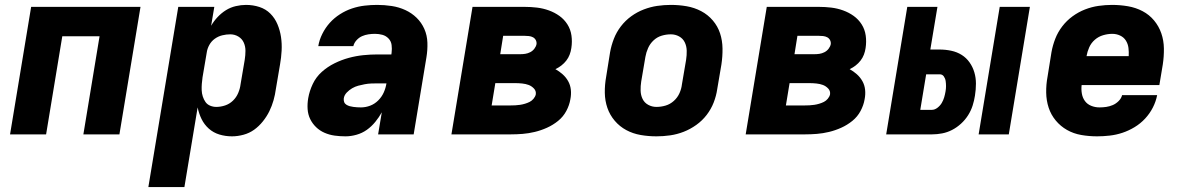

<svg xmlns="http://www.w3.org/2000/svg" viewBox="-20 -548 4840 783"><path d="M21 0 107 -520H553L467 0H320L386 -400H234L168 0Z M585 215 707 -520H854L841 -443Q852 -462 867.5 -478.5Q883 -495 901.5 -506.5Q920 -518 941.5 -523Q963 -528 983 -528Q1012 -528 1038 -519.5Q1064 -511 1082.5 -492.5Q1101 -474 1111.5 -449Q1122 -424 1126 -397Q1130 -370 1128.5 -341.5Q1127 -313 1122 -285L1105 -185Q1102 -162 1095.5 -139Q1089 -116 1078.5 -94.5Q1068 -73 1052 -53Q1036 -33 1016.5 -19Q997 -5 973 1.5Q949 8 926 8Q899 8 874.5 0.5Q850 -7 831.5 -23.5Q813 -40 802 -62.5Q791 -85 786 -110L732 215ZM862 -112Q880 -112 898 -118Q916 -124 930 -137.5Q944 -151 951.5 -169Q959 -187 961 -204L978 -304Q981 -323 981 -341Q981 -359 974 -374.5Q967 -390 952 -399Q937 -408 919 -408Q903 -408 886.5 -404Q870 -400 856 -390Q842 -380 833.5 -364.5Q825 -349 823 -333L806 -233Q804 -219 803 -206Q802 -193 802.5 -180Q803 -167 807 -154.5Q811 -142 818 -132Q825 -122 837 -117Q849 -112 862 -112Z M1389 8Q1366 8 1344.5 5Q1323 2 1303.5 -6.5Q1284 -15 1269 -29.5Q1254 -44 1245 -62.5Q1236 -81 1234.5 -103Q1233 -125 1237 -148Q1242 -177 1255.5 -205.5Q1269 -234 1292.5 -255Q1316 -276 1344.5 -290Q1373 -304 1402.5 -312Q1432 -320 1461.5 -323Q1491 -326 1520 -326H1576L1577 -333Q1579 -349 1577 -364.5Q1575 -380 1564.5 -391Q1554 -402 1539.5 -406Q1525 -410 1509 -410Q1496 -410 1482.5 -408Q1469 -406 1456.5 -400.5Q1444 -395 1434 -384Q1424 -373 1421 -360H1278Q1282 -385 1294.5 -410Q1307 -435 1325 -455Q1343 -475 1366.5 -490Q1390 -505 1415.5 -513.5Q1441 -522 1467 -525Q1493 -528 1518 -528Q1548 -528 1577.5 -523.5Q1607 -519 1633 -507Q1659 -495 1679 -475.5Q1699 -456 1710.5 -430Q1722 -404 1723 -374Q1724 -344 1719 -314L1667 0H1522L1537 -90Q1526 -70 1510.5 -51Q1495 -32 1476 -18.5Q1457 -5 1434 1.5Q1411 8 1389 8ZM1452 -110Q1471 -110 1489.5 -117Q1508 -124 1522.5 -138.5Q1537 -153 1545 -171Q1553 -189 1556 -208H1520Q1507 -208 1494 -207.5Q1481 -207 1467.5 -204.5Q1454 -202 1441 -198.5Q1428 -195 1416 -188Q1404 -181 1394 -170.5Q1384 -160 1382 -147Q1381 -139 1383.5 -132Q1386 -125 1392.5 -121Q1399 -117 1406 -115Q1413 -113 1421 -112Q1429 -111 1436.5 -110.5Q1444 -110 1452 -110Z M1821 0 1907 -520H2119Q2145 -520 2170 -517Q2195 -514 2218.5 -505.5Q2242 -497 2261.5 -483Q2281 -469 2294 -448.5Q2307 -428 2310.5 -403Q2314 -378 2310 -352Q2308 -338 2303 -325Q2298 -312 2289.5 -301Q2281 -290 2269.5 -281Q2258 -272 2245 -266Q2261 -257 2274.5 -245Q2288 -233 2297 -217Q2306 -201 2308 -182Q2310 -163 2306 -143Q2302 -119 2289.5 -95.5Q2277 -72 2256 -55Q2235 -38 2210.5 -27Q2186 -16 2161 -10Q2136 -4 2111.5 -2Q2087 0 2063 0ZM2020 -327H2102Q2112 -327 2122 -328.5Q2132 -330 2142 -335Q2152 -340 2159 -349Q2166 -358 2168 -368Q2169 -377 2165 -384.5Q2161 -392 2153.5 -396Q2146 -400 2136.5 -401Q2127 -402 2118 -402H2032ZM2062 -118Q2072 -118 2081.5 -118.5Q2091 -119 2101 -120.5Q2111 -122 2121 -125Q2131 -128 2140 -132.5Q2149 -137 2156 -145.5Q2163 -154 2165 -163Q2167 -177 2157.5 -187Q2148 -197 2136 -201.5Q2124 -206 2109.5 -207.5Q2095 -209 2081 -209H2000L1985 -118Z M2657 8Q2624 8 2592.5 2.5Q2561 -3 2534 -17.5Q2507 -32 2487 -55.5Q2467 -79 2457 -108Q2447 -137 2446.5 -169.5Q2446 -202 2452 -235L2468 -335Q2473 -363 2483.5 -390Q2494 -417 2512 -440.5Q2530 -464 2554 -481.5Q2578 -499 2605.5 -509.5Q2633 -520 2660.5 -524Q2688 -528 2716 -528Q2749 -528 2780.5 -522.5Q2812 -517 2839.5 -502.5Q2867 -488 2887 -464.5Q2907 -441 2916.5 -412Q2926 -383 2926.5 -350.5Q2927 -318 2922 -285L2905 -185Q2901 -157 2890.5 -130Q2880 -103 2862 -79.5Q2844 -56 2819.5 -38.5Q2795 -21 2768 -10.5Q2741 0 2713 4Q2685 8 2657 8ZM2657 -112Q2676 -112 2694.5 -117.5Q2713 -123 2728 -136.5Q2743 -150 2751 -168Q2759 -186 2761 -204L2778 -304Q2781 -323 2780.5 -341.5Q2780 -360 2772.5 -375.5Q2765 -391 2749.5 -399.5Q2734 -408 2716 -408Q2697 -408 2678.5 -402.5Q2660 -397 2645.5 -383.5Q2631 -370 2623 -352Q2615 -334 2612 -316L2595 -216Q2592 -197 2592.5 -178.5Q2593 -160 2600.5 -144.5Q2608 -129 2623.5 -120.5Q2639 -112 2657 -112Z M3021 0 3107 -520H3319Q3345 -520 3370 -517Q3395 -514 3418.5 -505.5Q3442 -497 3461.5 -483Q3481 -469 3494 -448.5Q3507 -428 3510.5 -403Q3514 -378 3510 -352Q3508 -338 3503 -325Q3498 -312 3489.5 -301Q3481 -290 3469.5 -281Q3458 -272 3445 -266Q3461 -257 3474.5 -245Q3488 -233 3497 -217Q3506 -201 3508 -182Q3510 -163 3506 -143Q3502 -119 3489.5 -95.5Q3477 -72 3456 -55Q3435 -38 3410.5 -27Q3386 -16 3361 -10Q3336 -4 3311.5 -2Q3287 0 3263 0ZM3220 -327H3302Q3312 -327 3322 -328.5Q3332 -330 3342 -335Q3352 -340 3359 -349Q3366 -358 3368 -368Q3369 -377 3365 -384.5Q3361 -392 3353.5 -396Q3346 -400 3336.5 -401Q3327 -402 3318 -402H3232ZM3262 -118Q3272 -118 3281.5 -118.5Q3291 -119 3301 -120.5Q3311 -122 3321 -125Q3331 -128 3340 -132.5Q3349 -137 3356 -145.5Q3363 -154 3365 -163Q3367 -177 3357.5 -187Q3348 -197 3336 -201.5Q3324 -206 3309.5 -207.5Q3295 -209 3281 -209H3200L3185 -118Z M3971 0 4057 -520H4180L4094 0ZM3594 0 3680 -520H3803L3774 -346H3812Q3836 -346 3859.5 -341Q3883 -336 3902 -324Q3921 -312 3934 -293.5Q3947 -275 3953.5 -253Q3960 -231 3960 -207Q3960 -183 3956 -158Q3953 -138 3946.5 -117.5Q3940 -97 3928 -78Q3916 -59 3899 -43.5Q3882 -28 3862.5 -18Q3843 -8 3822 -4Q3801 0 3781 0ZM3733 -100H3780Q3792 -100 3803 -108.5Q3814 -117 3820.5 -128Q3827 -139 3830.5 -151Q3834 -163 3836 -175Q3838 -186 3838 -196.5Q3838 -207 3836.5 -217.5Q3835 -228 3829 -236.5Q3823 -245 3812 -245H3757Z M4454 8Q4421 8 4389.5 2.5Q4358 -3 4331.5 -18Q4305 -33 4285.5 -56.5Q4266 -80 4256.5 -109Q4247 -138 4246.5 -170.5Q4246 -203 4252 -235L4268 -335Q4273 -363 4283.5 -390Q4294 -417 4312 -440.5Q4330 -464 4354 -481.5Q4378 -499 4405 -509.5Q4432 -520 4460 -524Q4488 -528 4515 -528Q4548 -528 4580 -522.5Q4612 -517 4639.5 -502.5Q4667 -488 4686.5 -464.5Q4706 -441 4716 -412Q4726 -383 4726.5 -350.5Q4727 -318 4722 -285L4708 -201H4391Q4389 -183 4392 -166Q4395 -149 4404.5 -136Q4414 -123 4430 -116.5Q4446 -110 4464 -110Q4478 -110 4491.5 -112Q4505 -114 4518 -119.5Q4531 -125 4542 -136Q4553 -147 4556 -160H4699Q4694 -134 4681.5 -109.5Q4669 -85 4650 -64.5Q4631 -44 4607 -29.5Q4583 -15 4557.5 -6.5Q4532 2 4505.5 5Q4479 8 4454 8ZM4411 -319H4583Q4584 -336 4582 -352.5Q4580 -369 4571.5 -382.5Q4563 -396 4548 -403Q4533 -410 4516 -410Q4498 -410 4479 -404.5Q4460 -399 4445 -386Q4430 -373 4422 -355Q4414 -337 4411 -319Z"/></svg>

Font: Iosevka Heavy Extended Oblique
Style: Regular
Weight: 900
Width: 7
Italic angle: -9°
Monospace: yes
Designer: Belleve Invis
Foundry: Belleve Invis
Version: Version 32.5.0; ttfautohint (v1.8.4)